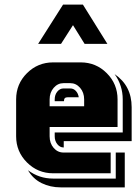

<svg xmlns="http://www.w3.org/2000/svg" viewBox="-20 -750 590 831"><path d="M444.8 -560.1H346.2L295.9 -641.1L244.1 -560.1H145L252.9 -730H338.9ZM520 61H243.2Q197.3 61 159.9 42.5Q122.6 23.9 101.1 -13.2Q149.4 22.9 210 22.9H481V-89.8H520ZM549.8 -139.2H255.9V-111.8H254.9Q239.3 -111.8 228 -126Q216.8 -140.1 216.8 -160.2V-176.8H511.2V-319.8Q511.2 -379.9 476.1 -429.2Q549.8 -378.9 549.8 -286.1ZM459 0H210Q143.6 0 96.7 -46.9Q49.8 -93.8 49.8 -160.2V-319.8Q49.8 -386.7 96.7 -433.3Q143.6 -480 210 -480H329.1Q395.5 -480 442.1 -433.3Q488.8 -386.7 488.8 -319.8V-200.2H194.8V-160.2Q194.8 -129.9 212.2 -109.9Q229.5 -89.8 254.9 -89.8H459ZM344.2 -290V-319.8Q344.2 -349.6 326.7 -369.9Q309.1 -390.1 284.2 -390.1H254.9Q230 -390.1 212.4 -369.9Q194.8 -349.6 194.8 -319.8V-290ZM320.8 -329.1H273.9Q264.6 -329.1 260.7 -325.2Q256.8 -321.3 256.8 -312H216.8V-319.8Q216.8 -339.8 228 -353.5Q239.3 -367.2 254.9 -367.2H284.2Q298.3 -367.2 308.3 -356.4Q318.4 -345.7 320.8 -329.1Z"/></svg>

Font: Laconic
Style: Shadow
Weight: 900
Width: 6
Designer: Robby Woodard
Version: Version 1.000